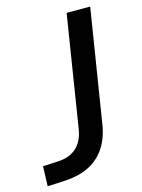

<svg xmlns="http://www.w3.org/2000/svg" viewBox="-144 -769 622 842"><g transform="rotate(-15 167.0 -348.5)"><path d="M-34 8 -31 -82 43 -86Q76 -88 101 -101.5Q126 -115 142 -140.5Q158 -166 163 -203L243 -705H350L268 -193Q259 -134 231.5 -91Q204 -48 158.5 -24Q113 0 47 4Z"/></g></svg>

Font: Nunito Sans 10pt SemiBold
Style: Italic
Weight: 600
Italic angle: -9°
Designer: Vernon Adams
Foundry: Vernon Adams
Version: Version 3.101;gftools[0.9.27]